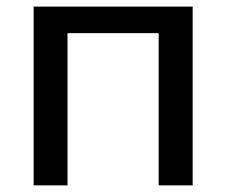

<svg xmlns="http://www.w3.org/2000/svg" viewBox="-20 -559 683 579"><path d="M183.6 0V-459H458.5V0H561V-539.1H81.5V0Z"/></svg>

Font: Winston
Style: Regular
Weight: 400
Designer: Vernon Adams, Kim Jin-seong, David Berlow, Cristiano Sobral
Foundry: The Winston Project Authors
Version: Version 3.004